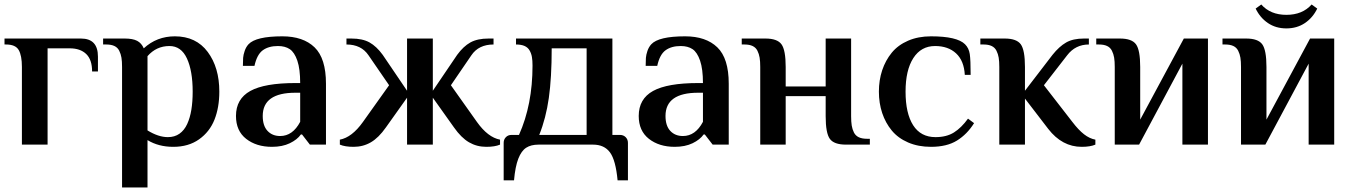

<svg xmlns="http://www.w3.org/2000/svg" viewBox="-20 -641 5998 851"><path d="M77.1 0V-344.2Q77.1 -394.5 63 -419.2Q48.8 -443.8 6.8 -443.8H0V-470.2H338.9Q414.1 -470.2 414.1 -390.1V-324.2H388.2Q388.2 -376.5 362.1 -401.6Q335.9 -426.8 289.1 -426.8H190.9V0Z M521 189.9V-344.2Q521 -369.1 518.3 -385.5Q515.6 -401.9 508.5 -416Q501.5 -430.2 487.3 -437Q473.1 -443.8 451.2 -443.8H437V-470.2H533.2Q568.4 -470.2 587.9 -460Q607.4 -449.7 617.2 -426.8Q674.8 -480 754.9 -480Q849.1 -480 900.6 -410.9Q952.1 -341.8 952.1 -234.9Q952.1 -165 930.7 -110.8Q909.2 -56.6 862.3 -23.4Q815.4 9.8 748 9.8Q682.6 9.8 633.8 -20V189.9ZM724.1 -33.2Q753.9 -33.2 775.4 -48.3Q796.9 -63.5 809.6 -91.1Q822.3 -118.7 828.1 -154.3Q834 -189.9 834 -234.9Q834 -326.7 808.6 -381.8Q783.2 -437 731 -437Q672.9 -437 633.8 -392.1V-63Q682.1 -33.2 724.1 -33.2Z M1185.5 9.8Q1116.2 9.8 1071 -25.6Q1025.9 -61 1025.9 -127Q1025.9 -202.6 1089.4 -237.8Q1152.8 -272.9 1289.6 -272.9H1310.5Q1310.5 -335 1297.9 -372.1Q1285.2 -409.2 1264.4 -423.1Q1243.7 -437 1211.9 -437Q1170.4 -437 1144.5 -418Q1118.7 -398.9 1107.9 -349.1H1056.6Q1056.6 -371.1 1057.6 -384.5Q1058.6 -397.9 1064.5 -415.3Q1070.3 -432.6 1081.5 -444.8Q1114.3 -480 1231.4 -480Q1323.7 -480 1374.3 -431.2Q1424.8 -382.3 1424.8 -270V0H1353.5L1318.8 -44.9H1313.5Q1297.4 -22 1264.4 -6.1Q1231.4 9.8 1185.5 9.8ZM1221.7 -38.1Q1277.3 -38.1 1310.5 -101.1V-230H1289.6Q1144.5 -230 1144.5 -127Q1144.5 -83.5 1165.8 -60.8Q1187 -38.1 1221.7 -38.1Z M1547.4 9.8Q1508.8 9.8 1486.3 0V-22Q1540 -32.2 1588.4 -100.1L1704.6 -263.2L1613.3 -396Q1581.1 -443.8 1515.6 -443.8V-470.2H1537.6Q1586.9 -470.2 1617.9 -452.9Q1648.9 -435.5 1676.3 -397.9L1784.2 -238.8V-470.2H1898.4V-238.8L2006.3 -397.9Q2033.7 -435.5 2064.9 -452.9Q2096.2 -470.2 2145.5 -470.2H2167.5V-443.8Q2101.6 -443.8 2069.3 -396L1978.5 -263.2L2094.2 -100.1Q2142.6 -32.2 2196.3 -22V0Q2173.8 9.8 2135.3 9.8Q2093.3 9.8 2058.8 -10.3Q2024.4 -30.3 1992.2 -76.2L1898.4 -208V0H1784.2V-208L1690.4 -76.2Q1658.2 -30.3 1623.8 -10.3Q1589.4 9.8 1547.4 9.8Z M2212.4 158.2V-7.8Q2212.4 -22.9 2222.2 -33Q2231.9 -43 2247.1 -43H2280.3Q2340.3 -176.8 2340.3 -350.1Q2340.3 -373 2337.6 -388.4Q2335 -403.8 2327.4 -417.2Q2319.8 -430.7 2304.9 -437.3Q2290 -443.8 2267.1 -443.8V-470.2H2694.3V-43H2728Q2743.2 -43 2753.2 -33Q2763.2 -22.9 2763.2 -7.8V158.2H2717.3Q2709 68.8 2683.6 34.4Q2658.2 0 2608.4 0H2367.2Q2333.5 0 2312.3 13.7Q2291 27.3 2277.3 62.3Q2263.7 97.2 2258.3 158.2ZM2370.1 -43H2580.1V-426.8H2425.3Q2425.3 -296.9 2412.6 -207Q2399.9 -117.2 2370.1 -43Z M2970.7 9.8Q2901.4 9.8 2856.2 -25.6Q2811 -61 2811 -127Q2811 -202.6 2874.5 -237.8Q2938 -272.9 3074.7 -272.9H3095.7Q3095.7 -335 3083 -372.1Q3070.3 -409.2 3049.6 -423.1Q3028.8 -437 2997.1 -437Q2955.6 -437 2929.7 -418Q2903.8 -398.9 2893.1 -349.1H2841.8Q2841.8 -371.1 2842.8 -384.5Q2843.8 -397.9 2849.6 -415.3Q2855.5 -432.6 2866.7 -444.8Q2899.4 -480 3016.6 -480Q3108.9 -480 3159.4 -431.2Q3210 -382.3 3210 -270V0H3138.7L3104 -44.9H3098.6Q3082.5 -22 3049.6 -6.1Q3016.6 9.8 2970.7 9.8ZM3006.8 -38.1Q3062.5 -38.1 3095.7 -101.1V-230H3074.7Q2929.7 -230 2929.7 -127Q2929.7 -83.5 2950.9 -60.8Q2972.2 -38.1 3006.8 -38.1Z M3349.6 0V-344.2Q3349.6 -369.1 3346.9 -385.5Q3344.2 -401.9 3337.2 -416Q3330.1 -430.2 3315.9 -437Q3301.8 -443.8 3279.8 -443.8H3267.6V-470.2H3372.6Q3425.3 -470.2 3443.8 -444.6Q3462.4 -418.9 3462.4 -344.2V-257.8H3639.6V-470.2H3752.4V-126Q3752.4 -101.1 3755.1 -84.5Q3757.8 -67.9 3764.9 -53.7Q3772 -39.6 3786.4 -32.7Q3800.8 -25.9 3822.8 -25.9H3835.4V0H3729.5Q3676.8 0 3658.2 -25.4Q3639.6 -50.8 3639.6 -126V-214.8H3462.4V0Z M4106.4 9.8Q4049.8 9.8 4005.1 -9.5Q3960.4 -28.8 3932.6 -62.5Q3904.8 -96.2 3890.1 -140.1Q3875.5 -184.1 3875.5 -234.9Q3875.5 -285.6 3890.1 -329.6Q3904.8 -373.5 3932.6 -407.5Q3960.4 -441.4 4005.1 -460.7Q4049.8 -480 4106.4 -480Q4222.2 -480 4257.3 -444.8Q4274.4 -427.7 4278.3 -401.4Q4282.2 -375 4282.2 -309.1H4256.3Q4252.9 -371.6 4217.8 -404.3Q4182.6 -437 4124.5 -437Q4062.5 -437 4028.1 -383.5Q3993.7 -330.1 3993.7 -234.9Q3993.7 -138.7 4027.3 -85.9Q4061 -33.2 4126.5 -33.2Q4175.3 -33.2 4208.3 -54Q4241.2 -74.7 4270.5 -115.2L4297.4 -95.2Q4266.6 -45.9 4221.7 -18.1Q4176.8 9.8 4106.4 9.8Z M4774.4 9.8Q4687.5 9.8 4626 -69.8L4522.9 -204.1V0H4409.2V-344.2Q4409.2 -369.1 4406.5 -385.5Q4403.8 -401.9 4396.7 -416Q4389.6 -430.2 4375.5 -437Q4361.3 -443.8 4339.4 -443.8H4325.2V-470.2H4433.1Q4485.8 -470.2 4504.4 -444.6Q4522.9 -418.9 4522.9 -344.2V-238.8L4645 -397.9Q4674.8 -435.1 4705.3 -452.6Q4735.8 -470.2 4784.2 -470.2H4806.2V-443.8Q4746.6 -443.8 4710 -396L4606.9 -263.2L4733.4 -100.1Q4760.3 -64.9 4784.7 -45.9Q4809.1 -26.9 4835 -22V0Q4812.5 9.8 4774.4 9.8Z M4920.9 0V-344.2Q4920.9 -369.1 4918.2 -385.5Q4915.5 -401.9 4908.4 -416Q4901.4 -430.2 4887.2 -437Q4873 -443.8 4851.1 -443.8H4838.9V-470.2H4943.8Q4996.6 -470.2 5015.1 -444.6Q5033.7 -418.9 5033.7 -344.2V-110.8L5227.1 -470.2H5334V0H5220.7V-358.9L5028.8 0Z M5545.4 -603 5570.3 -621.1Q5610.8 -575.2 5681.6 -575.2Q5752.9 -575.2 5793.5 -621.1L5818.4 -603Q5798.8 -562.5 5763.7 -538.8Q5728.5 -515.1 5681.6 -515.1Q5634.8 -515.1 5599.9 -538.8Q5564.9 -562.5 5545.4 -603ZM5480.5 0V-344.2Q5480.5 -369.1 5477.8 -385.5Q5475.1 -401.9 5468 -416Q5460.9 -430.2 5446.8 -437Q5432.6 -443.8 5410.6 -443.8H5398.4V-470.2H5503.4Q5556.2 -470.2 5574.7 -444.6Q5593.3 -418.9 5593.3 -344.2V-110.8L5786.6 -470.2H5893.6V0H5780.3V-358.9L5588.4 0Z"/></svg>

Font: El Messiri SemiBold
Style: Regular
Weight: 600
Designer: Mohamed Gaber
Foundry: Kief Type Foundry
Version: Version 2.007;PS 002.007;hotconv 1.0.88;makeotf.lib2.5.64775